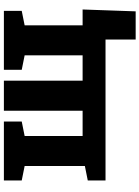

<svg xmlns="http://www.w3.org/2000/svg" viewBox="116 -684 725 998"><g transform="rotate(-90 479.0 -185.5)"><path d="M772 156.7V0H39.6V-92.3L114.7 -107.4V-420.4L39.6 -435.5V-528.3H345.7V-435.5L270.5 -420.4V-119.1H401.9V-528.3H558.1V-119.1H689.9V-420.4L614.7 -435.5V-528.3H920.9V-435.5L845.7 -420.4V-119.1H928.2L918.5 156.7Z"/></g></svg>

Font: Roboto Slab ExtraBold
Style: Regular
Weight: 800
Designer: Google
Version: Version 2.001; ttfautohint (v1.8.3)